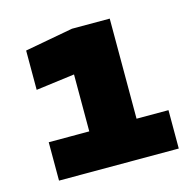

<svg xmlns="http://www.w3.org/2000/svg" viewBox="-75 -937 612 604"><g transform="rotate(-15 231.0 -634.5)"><path d="M332 -860V-475H178V-831L267 -731L52 -703V-831L209 -860ZM46 -534H436V-409H46Z"/></g></svg>

Font: Unbounded ExtraBold
Style: Regular
Weight: 800
Designer: Luke Prowse, Jean-Baptiste Morizot, Fátima Lázaro, Florian Runge
Foundry: NaN
Version: Version 1.701;gftools[0.9.28.dev5+ged2979d]